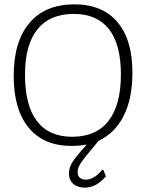

<svg xmlns="http://www.w3.org/2000/svg" viewBox="-20 -665 671 883"><path d="M371 198Q337 198 317 180.5Q297 163 297 132Q297 106 313 80.5Q329 55 379 0Q346 6 308 6Q181 6 112 -77.5Q43 -161 43 -316Q43 -474 115.5 -559.5Q188 -645 322 -645Q451 -645 520 -563.5Q589 -482 589 -331Q589 -212 549 -132.5Q509 -53 434 -18Q370 58 353.5 82Q337 106 337 125Q337 161 376 161Q413 161 451 115L455 116L467 146Q422 198 371 198ZM319 -601Q209 -601 152 -530Q95 -459 95 -321Q95 -180 150 -108Q205 -36 312 -36Q422 -36 479 -109Q536 -182 536 -323Q536 -461 481 -531Q426 -601 319 -601Z"/></svg>

Font: Alegreya Sans SC Light
Style: Regular
Weight: 300
Designer: Juan Pablo del Peral
Foundry: Huerta Tipografica
Version: Version 2.007